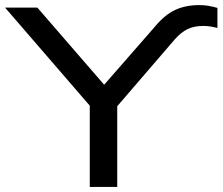

<svg xmlns="http://www.w3.org/2000/svg" viewBox="-32 -735 875 755"><path d="M321 0V-358L343 -294L-12 -705H115L386 -392H369L577 -630Q616 -677 657 -696Q698 -715 752 -715Q771 -715 788 -712Q805 -709 823 -704V-625Q808 -629 794.5 -631Q781 -633 767 -633Q731 -633 705.5 -620.5Q680 -608 656 -581L409 -294L429 -358V0Z"/></svg>

Font: Nunito Sans 10pt Expanded Medium
Style: Regular
Weight: 500
Width: 7
Designer: Vernon Adams
Foundry: Vernon Adams
Version: Version 3.101;gftools[0.9.27]